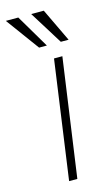

<svg xmlns="http://www.w3.org/2000/svg" viewBox="-143 -767 474 811"><g transform="rotate(-15 94.0 -361.5)"><path d="M54 0 126.5 -517H163L90 0ZM77.5 -577.5 -29 -723H25.5L111.5 -577.5ZM172.5 -577.5 82 -723H137L206.5 -577.5Z"/></g></svg>

Font: Public Sans Thin Thin
Style: Italic
Weight: 250
Italic angle: -8°
Version: Version 2.001